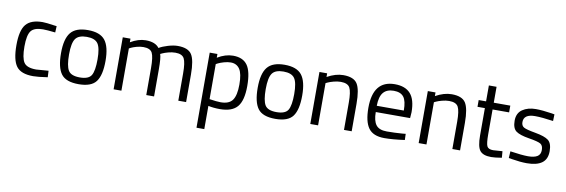

<svg xmlns="http://www.w3.org/2000/svg" viewBox="-59 -1125 5360 1818"><g transform="rotate(10 2620.5 -215.5)"><path d="M259 -510Q292 -510 371 -498L395 -495L392 -434Q312 -443 274 -443Q189 -443 158.5 -402.5Q128 -362 128 -252.5Q128 -143 156.5 -100Q185 -57 275 -57L393 -66L396 -4Q303 10 257 10Q140 10 95.5 -50Q51 -110 51 -252.5Q51 -395 99 -452.5Q147 -510 259 -510Z M480 -251Q480 -388 529 -449Q578 -510 694.5 -510Q811 -510 859.5 -449Q908 -388 908 -251Q908 -114 862 -52Q816 10 694 10Q572 10 526 -52Q480 -114 480 -251ZM557 -252.5Q557 -143 583.5 -99Q610 -55 694.5 -55Q779 -55 805 -98.5Q831 -142 831 -252Q831 -362 802 -403.5Q773 -445 694.5 -445Q616 -445 586.5 -403.5Q557 -362 557 -252.5Z M1105 0H1030V-500H1104V-465Q1179 -510 1250 -510Q1343 -510 1380 -459Q1413 -479 1465.5 -494.5Q1518 -510 1558 -510Q1658 -510 1692.5 -456.5Q1727 -403 1727 -264V0H1652V-262Q1652 -366 1632 -404.5Q1612 -443 1547 -443Q1514 -443 1479 -433.5Q1444 -424 1425 -415L1406 -406Q1419 -373 1419 -260V0H1344V-258Q1344 -366 1324.5 -404.5Q1305 -443 1239 -443Q1207 -443 1173.5 -433.5Q1140 -424 1122 -415L1105 -406Z M1866 222V-500H1940V-464Q2016 -510 2090 -510Q2185 -510 2228 -449.5Q2271 -389 2271 -250Q2271 -111 2220.5 -50.5Q2170 10 2053 10Q1992 10 1941 -1V222ZM2079 -443Q2049 -443 2014.5 -433Q1980 -423 1960 -413L1941 -403V-66Q2012 -55 2049 -55Q2130 -55 2162.5 -101Q2195 -147 2195 -251Q2195 -355 2165.5 -399Q2136 -443 2079 -443Z M2371 -251Q2371 -388 2420 -449Q2469 -510 2585.5 -510Q2702 -510 2750.5 -449Q2799 -388 2799 -251Q2799 -114 2753 -52Q2707 10 2585 10Q2463 10 2417 -52Q2371 -114 2371 -251ZM2448 -252.5Q2448 -143 2474.5 -99Q2501 -55 2585.5 -55Q2670 -55 2696 -98.5Q2722 -142 2722 -252Q2722 -362 2693 -403.5Q2664 -445 2585.5 -445Q2507 -445 2477.5 -403.5Q2448 -362 2448 -252.5Z M2996 0H2921V-500H2995V-465Q3076 -510 3150 -510Q3250 -510 3284.5 -456Q3319 -402 3319 -264V0H3245V-262Q3245 -366 3224.5 -404.5Q3204 -443 3137 -443Q3105 -443 3069.5 -433.5Q3034 -424 3015 -415L2996 -406Z M3798 -62 3827 -65 3829 -6Q3715 10 3634 10Q3526 10 3481 -52.5Q3436 -115 3436 -247Q3436 -510 3645 -510Q3746 -510 3796 -453.5Q3846 -397 3846 -276L3842 -219H3512Q3512 -136 3542 -96Q3572 -56 3646.5 -56Q3721 -56 3798 -62ZM3771 -279Q3771 -371 3741.5 -409Q3712 -447 3645.5 -447Q3579 -447 3545.5 -407Q3512 -367 3511 -279Z M4038 0H3963V-500H4037V-465Q4118 -510 4192 -510Q4292 -510 4326.5 -456Q4361 -402 4361 -264V0H4287V-262Q4287 -366 4266.5 -404.5Q4246 -443 4179 -443Q4147 -443 4111.5 -433.5Q4076 -424 4057 -415L4038 -406Z M4756 -435H4597V-196Q4597 -110 4609.5 -83Q4622 -56 4669 -56L4758 -62L4763 0Q4696 11 4661 11Q4583 11 4553 -27Q4523 -65 4523 -172V-435H4452V-500H4523V-653H4597V-500H4756Z M5005 -443Q4896 -443 4896 -367Q4896 -332 4921 -317.5Q4946 -303 5035 -287.5Q5124 -272 5161 -244Q5198 -216 5198 -139Q5198 -62 5148.5 -26Q5099 10 5004 10Q4942 10 4858 -4L4828 -9L4832 -74Q4946 -57 5004 -57Q5062 -57 5092.5 -75.5Q5123 -94 5123 -137.5Q5123 -181 5097 -196.5Q5071 -212 4983 -226Q4895 -240 4858 -267Q4821 -294 4821 -367Q4821 -440 4872.5 -475Q4924 -510 5001 -510Q5062 -510 5154 -496L5182 -491L5180 -427Q5069 -443 5005 -443Z"/></g></svg>

Font: Titillium Web
Style: Regular
Weight: 400
Version: Version 1.001;PS 57.000;hotconv 1.0.70;makeotf.lib2.5.55311